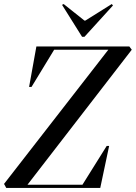

<svg xmlns="http://www.w3.org/2000/svg" viewBox="-30 -930 672 950"><path d="M1 0H466L510 -208H498L378 -16H106L622 -684L610 -700H150L114 -500H126L238 -684H506L-10 -20ZM376 -748H388L529 -903L523 -910L392 -828H388L285 -910L277 -906Z"/></svg>

Font: Mazius Display Extra italic
Style: Regular
Weight: 400
Italic angle: -17°
Designer: Alberto Casagrande & Collletttivo
Foundry: Collletttivo
Version: Version 2.000;Glyphs 3.2 (3217)